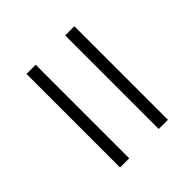

<svg xmlns="http://www.w3.org/2000/svg" viewBox="-22 -627 584 584"><g transform="rotate(45 270.0 -335.0)"><path d="M73.5 -399V-438.5H476V-399ZM73 -233V-272.5H475.5V-233Z"/></g></svg>

Font: Russolo 10pt ExtraLight
Style: Regular
Weight: 200
Designer: Micah Stupak-Hahn
Version: Version 1.000